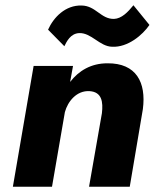

<svg xmlns="http://www.w3.org/2000/svg" viewBox="-20 -711 597 731"><path d="M163 -598 225 -535C234 -553 248 -583 281 -585C328 -587 359 -534 407 -533C467 -530 523 -578 549 -616L488 -691C467 -665 443 -640 414 -639C364 -638 345 -689 291 -690C229 -692 184 -645 163 -598ZM368 -280 319 0H474L524 -296C537 -397 499 -471 389 -470C327 -470 280 -442 247 -399L258 -460H108L29 0H178L227 -284C238 -325 272 -367 321 -364C368 -361 373 -323 368 -280Z"/></svg>

Font: Jost*
Style: Bold Italic
Weight: 700
Italic angle: -10°
Version: Version 3.7